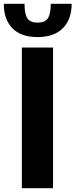

<svg xmlns="http://www.w3.org/2000/svg" viewBox="-59 -990 397 1010"><path d="M56 -740H220V0H56ZM139 -795Q51 -795 6 -841.5Q-39 -888 -39 -970H70Q70 -916 85 -893.5Q100 -871 139 -871Q177 -871 192.5 -893.5Q208 -916 208 -970H318Q318 -889 272 -842Q226 -795 139 -795Z"/></svg>

Font: Encode Sans Compressed
Style: ExtraBold
Weight: 800
Designer: Pablo Impallari, Andres Torresi
Foundry: Pablo Impallari, Andres Torresi
Version: Version 1.000; ttfautohint (v1.00) -l 8 -r 50 -G 200 -x 14 -